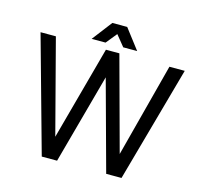

<svg xmlns="http://www.w3.org/2000/svg" viewBox="-123 -1024 1215 1158"><g transform="rotate(15 484.5 -444.5)"><path d="M685.5 -136.7 526.4 -722.7H442.4L283.2 -136.7L129.9 -722.7H34.2L235.4 0H331.1L484.4 -561.5L637.7 0H733.4L934.6 -722.7H838.9ZM539.6 -763.7H626.5L530.8 -888.7H438ZM429.2 -763.7 530.8 -888.7H438L342.3 -763.7Z"/></g></svg>

Font: Giphurs
Style: Regular
Weight: 400
Version: Version 2.010